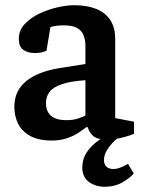

<svg xmlns="http://www.w3.org/2000/svg" viewBox="-20 -528 546 735"><path d="M178 10Q127 10 95 -8Q63 -26 49 -55Q35 -84 35 -118Q35 -162 56.5 -192Q78 -222 117 -240.5Q156 -259 206 -267L307 -283V-352Q307 -376 299.5 -394Q292 -412 274 -421.5Q256 -431 224 -431Q203 -431 190 -428.5Q177 -426 173 -424L158 -334Q157 -333 145 -329Q133 -325 113 -325Q86 -325 69 -337.5Q52 -350 52 -379Q52 -412 74.5 -436Q97 -460 131 -476Q165 -492 200.5 -500Q236 -508 263 -508Q313 -508 348 -494Q383 -480 402 -451.5Q421 -423 421 -379V-76L493 -62V-16Q491 -15 476 -9.5Q461 -4 438 1Q415 6 388 6Q351 6 336 -8Q321 -22 316 -41H310Q299 -32 280 -19.5Q261 -7 235.5 1.5Q210 10 178 10ZM234 -68Q261 -68 281 -75Q301 -82 307 -86V-221Q249 -217 216 -205.5Q183 -194 169.5 -176Q156 -158 156 -134Q156 -68 234 -68ZM381 187Q346 187 320.5 168.5Q295 150 295 113Q295 81 311.5 56Q328 31 352.5 13Q377 -5 400 -16H452Q436 -6 419 10.5Q402 27 390 46Q378 65 378 85Q378 100 387 109.5Q396 119 414 119Q427 119 442 113Q457 107 470 99L492 136Q479 152 449.5 169.5Q420 187 381 187Z"/></svg>

Font: Faustina SemiBold
Style: Regular
Weight: 600
Designer: Alfonso Garcia
Foundry: http://www.omnibus-type.com
Version: Version 1.200